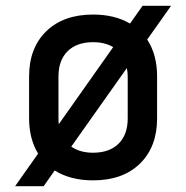

<svg xmlns="http://www.w3.org/2000/svg" viewBox="-20 -610 640 660"><path d="M32 30 111 -82Q80 -133 80 -203V-347Q80 -445 139 -502.5Q198 -560 300 -560Q374 -560 427 -529L470 -590H568L486 -474Q520 -422 520 -348V-203Q520 -105 461 -47.5Q402 10 300 10Q222 10 168 -24L130 30ZM181 -203Q181 -192 182 -183L369 -448Q341 -465 300 -465Q244 -465 212.5 -434Q181 -403 181 -347ZM300 -85Q356 -85 387.5 -116Q419 -147 419 -203V-347Q419 -362 416 -376L225 -106Q255 -85 300 -85Z"/></svg>

Font: JetBrains Mono SemiBold
Style: Regular
Weight: 472
Monospace: yes
Designer: Philipp Nurullin, Konstantin Bulenkov
Foundry: JetBrains
Version: Version 2.305; ttfautohint (v1.8.4.7-5d5b)